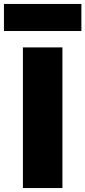

<svg xmlns="http://www.w3.org/2000/svg" viewBox="-57 -952 432 972"><path d="M-37 -932H355V-795H-37ZM59 0V-712H259V0Z"/></svg>

Font: Outfit Thin Black
Style: Regular
Weight: 900
Version: Version 1.100;gftools[0.9.27]